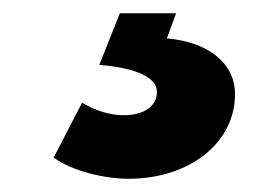

<svg xmlns="http://www.w3.org/2000/svg" viewBox="-20 -30 421 290"><path d="M174 240C266 240 335 186 335 112C335 64 292 33 232 28L246 -10H161L130 68C189 73 217 88 217 109C217 130 198 144 167 144C146 144 123 137 104 125L61 208C90 229 139 240 174 240Z"/></svg>

Font: Plus Jakarta Sans ExtraBold
Style: Italic
Weight: 800
Italic angle: -8°
Designer: Gumpita Rahayu
Foundry: Tokotype
Version: Version 2.071;gftools[0.9.30]